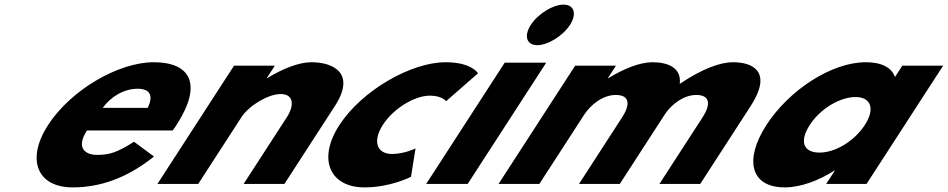

<svg xmlns="http://www.w3.org/2000/svg" viewBox="-20 -798 4112 833"><path d="M729.3 -232C734.2 -238 741.3 -249 745.8 -256C862.4 -436 803 -528 647 -528C492 -528 286 -406 188.8 -256C92.3 -107 140.3 15 295.3 15C409.3 15 527.2 -22 648.1 -119L561.5 -183C488.7 -137 456.6 -126 399.6 -126C354.6 -126 306.1 -153 357.3 -232ZM425.7 -330C459.2 -377 516.5 -413 577.5 -413C629.5 -413 647.7 -384 620.7 -330Z M663 0H840L1027.8 -290C1060.9 -341 1144.6 -390 1197.6 -390C1254.6 -390 1257.9 -341 1224.8 -290L1037 0H1214L1432.9 -338C1525.6 -481 1425 -528 1331 -528C1275 -528 1205.2 -499 1139.3 -459H1137.3L1172.3 -513H995.3Z M1845.1 -383C1898.1 -383 1915.5 -359 1915.5 -359L2053.9 -480C2053.9 -480 2027 -528 1913 -528C1764 -528 1550 -406 1452.2 -255C1355 -105 1413.3 15 1561.3 15C1675.3 15 1763.1 -31 1763.1 -31L1782.8 -154C1782.8 -154 1734.2 -130 1681.2 -130C1614.2 -130 1595.5 -186 1641.5 -257C1686.8 -327 1778.1 -383 1845.1 -383Z M1829 0H2009L2349.7 -526H2169.7ZM2282.9 -690C2251.8 -642 2264.9 -602 2310.9 -602C2356.9 -602 2421.8 -642 2452.9 -690C2484 -738 2470.9 -778 2424.9 -778C2378.9 -778 2314 -738 2282.9 -690Z M2143 0H2320L2514.3 -300C2540.9 -341 2593 -386 2652 -386C2715 -386 2712.9 -341 2679.8 -290L2492 0H2669L2867.2 -306C2894.5 -345 2945 -386 3001 -386C3064 -386 3061.9 -341 3028.8 -290L2841 0H3018L3236.9 -338C3329.6 -481 3254 -528 3160 -528C3104 -528 3025.2 -499 2929.1 -434C2937.8 -503 2879 -528 2811 -528C2755 -528 2685.2 -499 2619.3 -459H2617.3L2652.3 -513H2475.3Z M3305.3 -256C3208.2 -106 3234.8 15 3384.8 15C3454.8 15 3534.9 -16 3600.1 -58H3602.1L3564.5 0H3739.5L4071.8 -513H3894.8L3863 -464C3847.6 -505 3805.5 -528 3736.5 -528C3586.5 -528 3402.5 -406 3305.3 -256ZM3493.3 -256C3539.3 -327 3624.7 -377 3691.7 -377C3757.7 -377 3778.3 -327 3732.3 -256C3687 -186 3604.6 -136 3535.6 -136C3463.6 -136 3448 -186 3493.3 -256Z"/></svg>

Font: Hussar
Style: BdWodka
Weight: 700
Foundry: Cannot Into Space Fonts
Version: Version 2.00